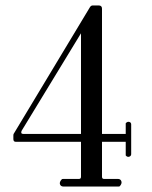

<svg xmlns="http://www.w3.org/2000/svg" viewBox="-20 -684 559 704"><path d="M213 0Q203 0 200 -8Q197 -16 206 -26Q207 -28 212 -28H270Q277 -28 277 -36V-164H38Q29 -164 29 -174V-187Q29 -191 30 -193L310 -658Q314 -664 320 -664H342Q354 -664 354 -652V-193H441V-232Q447 -239 454 -237Q461 -235 461 -228V-119Q461 -112 454 -109.5Q447 -107 441 -114V-164H354V-36Q354 -28 361 -28H412Q422 -28 425 -19.5Q428 -11 419 -1Q417 0 414 0ZM65 -193H277V-562L59 -204Q55 -193 65 -193Z"/></svg>

Font: HK Venetian
Style: Regular
Weight: 400
Designer: Alfredo Marco Pradil
Foundry: Alfredo Marco Pradil
Version: Version 1.000;PS 001.000;hotconv 1.0.88;makeotf.lib2.5.64775